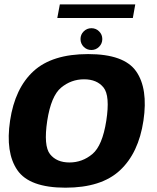

<svg xmlns="http://www.w3.org/2000/svg" viewBox="-20 -844 708 868"><path d="M276 4.5Q438 4.5 522.2 -73.8Q606.5 -152 628.5 -298.5Q650 -443.5 595.5 -521.5Q541 -599.5 378.5 -599.5Q216 -599.5 131.8 -522.5Q47.5 -445.5 25.5 -298.5Q4 -154 58.5 -74.8Q113 4.5 276 4.5ZM294 -109.5Q236 -109.5 206.2 -147Q176.5 -184.5 193.5 -298Q211 -410.5 256.5 -448Q302 -485.5 360 -485.5Q418.5 -485.5 448.2 -448.2Q478 -411 460.5 -298Q443 -185.5 397.5 -147.5Q352 -109.5 294 -109.5ZM393 -618Q413.5 -618 428 -632.5Q442.5 -647 442.5 -667.5Q442.5 -688 428 -702.2Q413.5 -716.5 393.5 -716.5Q373 -716.5 358.5 -702.2Q344 -688 344 -667.5Q344 -647 358.2 -632.5Q372.5 -618 393 -618ZM239 -762.5H580.5L591.5 -824H250.5Z"/></svg>

Font: Anybody
Style: Bold Italic
Weight: 700
Italic angle: -10°
Designer: Tyler Finck
Foundry: Etcetera Type Company
Version: Version 1.113;gftools[0.9.25]